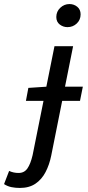

<svg xmlns="http://www.w3.org/2000/svg" viewBox="-109 -717 434 948"><path d="M19 -219 31 -283 121 -289H300L286 -219ZM-11 211Q-33 211 -52.5 207Q-72 203 -89 192L-64 127Q-53 132 -41.5 134.5Q-30 137 -17 137Q11 137 26.5 114.5Q42 92 52 49L160 -489H252L144 51Q135 96 116 132.5Q97 169 66 190Q35 211 -11 211ZM224 -583Q203 -583 186 -596Q169 -609 169 -633Q169 -660 188.5 -678.5Q208 -697 234 -697Q256 -697 272.5 -683.5Q289 -670 289 -646Q289 -619 270 -601Q251 -583 224 -583Z"/></svg>

Font: Source Sans 3 Medium
Style: Italic
Weight: 500
Italic angle: -11°
Designer: Paul D. Hunt
Foundry: Adobe
Version: Version 3.052;hotconv 1.1.0;makeotfexe 2.6.0